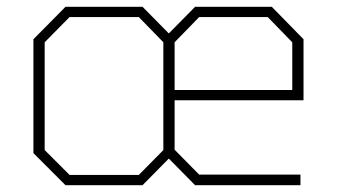

<svg xmlns="http://www.w3.org/2000/svg" viewBox="-20 -543 988 563"><path d="M172 0 78 -94V-428L172 -523H398L475 -445L552 -523H777L870 -428V-249H492V-104L564 -31H861V0H552L475 -78L398 0ZM184 -30H387L459 -103V-209V-419L387 -493H184L111 -419V-103ZM492 -279H837V-419L765 -493H564L492 -419Z"/></svg>

Font: Tomorrow ExtraLight
Style: Regular
Weight: 275
Designer: Tony de Marco, Monica Rizzolli
Foundry: Just in Type
Version: Version 2.002